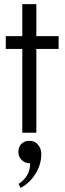

<svg xmlns="http://www.w3.org/2000/svg" viewBox="-20 -643 315 930"><path d="M88 0V-406H8V-468H88V-623H156V-468H264V-406H156V0ZM80 267 70 248Q126 211 126 148Q102 148 85.5 132.5Q69 117 69 93Q69 68 84 53.5Q99 39 123 39Q148 39 164 57.5Q180 76 180 104Q180 153 152 198.5Q124 244 80 267Z"/></svg>

Font: Didact Gothic
Style: Regular
Weight: 400
Designer: Daniel Johnson
Foundry: Daniel Johnson
Version: Version 2.101;PS 002.101;hotconv 1.0.88;makeotf.lib2.5.64775